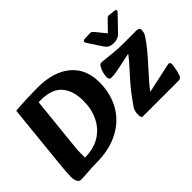

<svg xmlns="http://www.w3.org/2000/svg" viewBox="-105 -1044 1396 1396"><g transform="rotate(-45 593.0 -346.0)"><path d="M85 8Q67 8 57.5 -12Q48 -32 48 -59Q48 -98 57 -186L107 -680Q161 -685 224.5 -687.5Q288 -690 334 -690Q498 -690 590 -613.5Q682 -537 682 -400Q682 -284 631.5 -193.5Q581 -103 483.5 -51.5Q386 0 246 0Q206 0 161.5 4Q117 8 85 8ZM220 -86Q310 -86 373.5 -125Q437 -164 470.5 -232Q504 -300 504 -388Q504 -491 452.5 -550Q401 -609 291 -609H266L221 -170Q220 -153 219.5 -131Q219 -109 220 -86ZM730 0Q721 0 717 -7Q713 -14 713 -33Q713 -51 716.5 -66Q720 -81 727 -92Q757 -136 793.5 -183.5Q830 -231 867 -271Q905 -313 939 -351.5Q973 -390 995 -427L1044 -412L828 -367Q814 -364 795 -362.5Q776 -361 765 -361Q756 -361 750 -368Q744 -375 744 -390Q744 -404 750 -428Q756 -452 767 -471.5Q778 -491 793 -491Q799 -491 833 -487Q867 -483 913.5 -479Q960 -475 1004 -475H1139Q1151 -475 1159.5 -469.5Q1168 -464 1168 -453Q1168 -445 1165 -429.5Q1162 -414 1148 -394Q1124 -358 1091.5 -318.5Q1059 -279 1019 -235Q980 -192 940 -146.5Q900 -101 868 -51L817 -72L1087 -130Q1107 -135 1117.5 -137Q1128 -139 1132 -139Q1141 -139 1145.5 -131Q1150 -123 1146 -100Q1138 -51 1128.5 -25.5Q1119 0 1099 0ZM1136 -667Q1143 -675 1140 -681.5Q1137 -688 1127 -689L1075 -695Q1067 -696 1061 -692Q1055 -688 1050 -683L976 -607L915 -682Q911 -687 903.5 -694Q896 -701 882 -700L829 -698Q816 -697 812.5 -689.5Q809 -682 813 -674L888 -560Q901 -541 918 -533.5Q935 -526 958 -526Q981 -526 997.5 -533Q1014 -540 1023 -549Z"/></g></svg>

Font: Alkatra
Style: Regular
Weight: 400
Designer: Suman Bhandary
Version: Version 1.100;gftools[0.9.22]